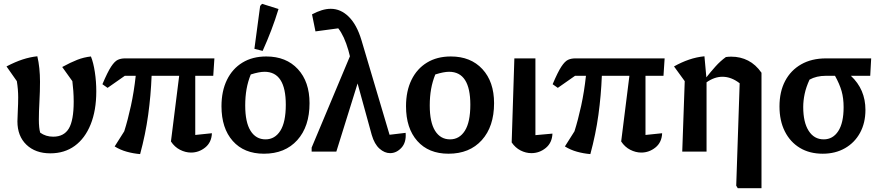

<svg xmlns="http://www.w3.org/2000/svg" viewBox="-20 -792 4599 1003"><path d="M243 9Q165 9 118 -36Q71 -81 71 -158Q71 -175 73 -213Q75 -251 75 -284Q75 -325 68 -368L14 -445Q60 -469 98.5 -481.5Q137 -494 175 -498Q182 -469 185.5 -435Q189 -401 189 -365Q189 -315 186 -261.5Q183 -208 183 -167Q183 -123 190 -99Q219 -78 258 -78Q314 -78 339.5 -120.5Q365 -163 365 -261Q365 -289 363 -317Q361 -345 358 -368L305 -442Q349 -466 383.5 -479.5Q418 -493 455 -497Q468 -465 475.5 -415.5Q483 -366 483 -315Q483 -215 453.5 -142Q424 -69 370.5 -30Q317 9 243 9Z M712 13Q676 10 642 0.5Q608 -9 579 -27L629 -106Q648 -166 664 -239.5Q680 -313 689 -396H632L542 -333L515 -352Q542 -416 560.5 -444Q579 -472 595.5 -479.5Q612 -487 633 -487H1100L1094 -396H1000V-87L1087 -96Q1085 -48 1052 -21.5Q1019 5 978 5Q949 5 920.5 -9.5Q892 -24 873 -53L916 -396H772Q768 -293 754 -191.5Q740 -90 712 13Z M1359 11Q1255 11 1196 -55.5Q1137 -122 1137 -237Q1137 -316 1165.5 -374.5Q1194 -433 1246.5 -465Q1299 -497 1371 -497Q1475 -497 1536 -431Q1597 -365 1597 -253Q1597 -131 1533 -60Q1469 11 1359 11ZM1367 -64Q1416 -64 1444.5 -109Q1473 -154 1473 -245Q1473 -417 1362 -417Q1334 -417 1290 -403Q1275 -366 1268 -326.5Q1261 -287 1261 -241Q1261 -153 1289 -108.5Q1317 -64 1367 -64ZM1352 -526 1309 -537 1339 -761 1349 -772 1435 -745Q1418 -689 1397 -634Q1376 -579 1352 -526Z M2015 -88 2099 -98Q2103 -48 2077 -20Q2051 8 2018 8Q1989 8 1962.5 -15.5Q1936 -39 1922 -87L1848 -356L1737 0H1608V-21L1808 -498L1800 -529Q1778 -605 1747 -644L1628 -628L1610 -717Q1636 -731 1660.5 -738.5Q1685 -746 1708 -746Q1760 -746 1802 -704.5Q1844 -663 1868 -583Z M2323 11Q2219 11 2160 -55.5Q2101 -122 2101 -237Q2101 -316 2129.5 -374.5Q2158 -433 2210.5 -465Q2263 -497 2335 -497Q2439 -497 2500 -431Q2561 -365 2561 -253Q2561 -131 2497 -60Q2433 11 2323 11ZM2331 -64Q2380 -64 2408.5 -109Q2437 -154 2437 -245Q2437 -417 2326 -417Q2298 -417 2254 -403Q2239 -366 2232 -326.5Q2225 -287 2225 -241Q2225 -153 2253 -108.5Q2281 -64 2331 -64Z M2653 -48 2667 -487H2777V-86L2866 -94Q2864 -46 2831 -19Q2798 8 2756 8Q2727 8 2699.5 -6Q2672 -20 2653 -48Z M3064 13Q3028 10 2994 0.5Q2960 -9 2931 -27L2981 -106Q3000 -166 3016 -239.5Q3032 -313 3041 -396H2984L2894 -333L2867 -352Q2894 -416 2912.5 -444Q2931 -472 2947.5 -479.5Q2964 -487 2985 -487H3452L3446 -396H3352V-87L3439 -96Q3437 -48 3404 -21.5Q3371 5 3330 5Q3301 5 3272.5 -9.5Q3244 -24 3225 -53L3268 -396H3124Q3120 -293 3106 -191.5Q3092 -90 3064 13Z M3544 0 3557 -368 3501 -445Q3540 -467 3579.5 -480.5Q3619 -494 3660 -498L3670 -388Q3692 -416 3717.5 -444.5Q3743 -473 3772 -494Q3785 -496 3800 -496Q3848 -496 3888 -475.5Q3928 -455 3958 -412V191H3834L3826 178L3844 -357Q3800 -391 3754 -391Q3712 -391 3671 -362V0Z M4501 -218Q4501 -150 4473 -98.5Q4445 -47 4394.5 -18Q4344 11 4278 11Q4209 11 4158.5 -19.5Q4108 -50 4080 -105.5Q4052 -161 4052 -236Q4052 -313 4081.5 -369Q4111 -425 4165.5 -456Q4220 -487 4295 -487H4531L4526 -396H4425Q4501 -325 4501 -218ZM4294 -396Q4245 -396 4209 -376Q4191 -337 4183.5 -301.5Q4176 -266 4176 -233Q4176 -153 4204.5 -108.5Q4233 -64 4283 -64Q4331 -64 4359 -107Q4387 -150 4387 -232Q4387 -279 4376.5 -316Q4366 -353 4342 -396Z"/></svg>

Font: Piazzolla SemiBold
Style: Regular
Weight: 600
Designer: Juan Pablo del Peral
Foundry: Huerta Tipografica
Version: Version 1.330